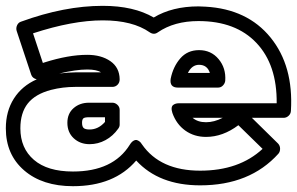

<svg xmlns="http://www.w3.org/2000/svg" viewBox="-40 -602 1018 658"><path d="M-20 -162.1Q-20 -220.7 7.6 -264.2Q35.2 -307.6 85.9 -330.1Q70.8 -334 66.9 -346.2L17.1 -496.1Q14.2 -505.9 18.6 -515.4Q22.9 -524.9 32.2 -527.8Q180.7 -582 312 -582Q418.5 -582 486.8 -542Q550.3 -580.1 640.1 -580.1Q644 -580.1 652.6 -579.6Q661.1 -579.1 665 -579.1Q808.1 -570.8 887.2 -473.4Q966.3 -376 957 -222.2Q956.5 -211.9 949 -205.1Q941.4 -198.2 932.1 -198.2H823.2L913.1 -109.9Q919.9 -102.5 919.9 -92.3Q919.9 -82 914.1 -75.2Q816.4 33.2 646 33.2Q504.9 33.2 426.8 -51.8Q351.6 36.1 210 36.1Q105.5 36.1 42.7 -18.1Q-20 -72.3 -20 -162.1ZM29.8 -162.1Q29.8 -94.2 76.2 -54.2Q122.6 -14.2 210 -14.2Q347.7 -14.2 404.8 -106Q411.1 -116.2 418 -119.9Q424.8 -123.5 429.7 -121.8Q434.6 -120.1 438.5 -116.9Q442.4 -113.8 444.3 -110.4L446.8 -106.9Q509.3 -17.1 646 -17.1Q779.3 -17.1 859.9 -91.8L776.9 -172.9Q723.6 -132.8 666 -132.8Q625.5 -132.8 595 -154.5Q564.5 -176.3 550.8 -214.8Q547.4 -225.6 548.3 -232.4Q549.3 -239.3 553.7 -242.4Q558.1 -245.6 562.7 -246.8Q567.4 -248 571.3 -248H575.2H908.2Q909.7 -379.9 838.9 -454.8Q768.1 -529.8 640.1 -529.8Q557.1 -529.8 501 -491.2Q487.8 -481.4 473.1 -491.2Q414.6 -532.2 312 -532.2Q209 -532.2 73.2 -487.8L106.9 -386.2Q110.8 -387.2 112.8 -388.2Q194.8 -414.1 258.8 -414.1Q307.1 -414.1 338.4 -392.3Q369.6 -370.6 370.1 -330.1Q370.1 -318.8 362.8 -311.5Q355.5 -304.2 345.2 -304.2H217.8Q174.8 -304.2 134.8 -293.9Q81.1 -279.8 55.4 -247.6Q29.8 -215.3 29.8 -162.1ZM163.1 -350.1Q197.3 -354 217.8 -354H306.2Q291.5 -363.8 258.8 -363.8Q220.7 -363.8 163.1 -350.1ZM190.9 -181.2Q190.9 -212.9 212.2 -231.4Q233.4 -250 265.1 -250H345.2Q354.5 -250 362.3 -242.9Q370.1 -235.8 370.1 -225.1V-174.8Q370.1 -167.5 365.2 -161.1Q347.2 -135.7 321.5 -121.8Q295.9 -107.9 267.1 -107.9Q234.4 -107.9 212.6 -128.2Q190.9 -148.4 190.9 -181.2ZM241.2 -181.2Q241.2 -168.5 246.6 -163.3Q252 -158.2 267.1 -158.2Q296.9 -158.2 319.8 -184.1V-200.2H265.1Q250 -200.2 245.6 -196.3Q241.2 -192.4 241.2 -181.2ZM544.9 -332Q553.2 -373.5 577.9 -401.9Q602.5 -430.2 642.1 -430.2Q683.6 -430.2 709.2 -399.4Q734.9 -368.7 731.9 -325.2Q731 -316.4 724.1 -309.1Q717.3 -301.8 707 -301.8H569.8Q540.5 -301.8 544.9 -332ZM604 -352.1H679.2Q670.4 -379.9 642.1 -379.9Q617.7 -379.9 604 -352.1ZM620.1 -198.2Q637.7 -183.1 666 -183.1Q693.8 -183.1 723.1 -198.2Z"/></svg>

Font: Trueno Black Outline
Style: Regular
Weight: 900
Width: 6
Designer: Julieta Ulanovsky
Foundry: Julieta Ulanovsky
Version: Version 3.001b | FøM Fix